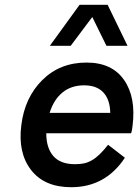

<svg xmlns="http://www.w3.org/2000/svg" viewBox="-20 -771 581 801"><path d="M365 -700 275 -580H188L312 -751H429L512 -580H424ZM533 -246Q531 -225 527 -215H173Q173 -154 202.5 -120Q232 -86 293 -86Q314 -86 330.5 -89.5Q347 -93 363.5 -102.5Q380 -112 396 -127.5Q412 -143 431 -167L501 -113Q420 10 277 10Q165 10 109.5 -62Q54 -134 69 -249Q83 -364 156.5 -437Q230 -510 341 -510Q447 -510 497.5 -437.5Q548 -365 533 -246ZM331 -415Q277 -415 240.5 -385Q204 -355 187 -300H440Q439 -355 411.5 -385Q384 -415 331 -415Z"/></svg>

Font: Orkney Medium
Style: MediumItalic
Weight: 500
Designer: Samuel Oakes and Alfredo Marco Pradil
Foundry: Alfredo Marco Pradil
Version: 1.0; ttfautohint (v1.5)